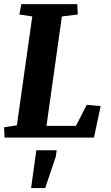

<svg xmlns="http://www.w3.org/2000/svg" viewBox="-23 -681 547 950"><path d="M441.9 0H-0.5L-2.9 -51.3L60.5 -61L136.7 -599.6L72.8 -609.4L82.5 -660.6H359.4L361.8 -609.4L283.2 -599.6L207 -58.1H352.5L406.2 -162.1L475.1 -156.2ZM156.7 62.5H257.3L253.4 92.8L200.7 249.5H130.9Z"/></svg>

Font: Noticia Text
Style: Bold Italic
Weight: 700
Italic angle: -8°
Designer: JM Sole
Foundry: JM Sole
Version: Version 1.003